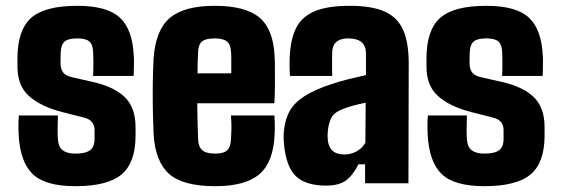

<svg xmlns="http://www.w3.org/2000/svg" viewBox="-20 -630 1932 660"><path d="M239 10Q136 10 92.5 -31.5Q49 -73 44 -168Q43 -190 43.5 -209Q44 -228 45 -233H179Q178 -200 178 -182.5Q178 -165 179 -151Q181 -124 196 -113Q211 -102 239 -102Q274 -102 289.5 -113.5Q305 -125 305 -152V-184Q305 -199 296.5 -210Q288 -221 268 -226L193 -245Q120 -264 80 -299.5Q40 -335 40 -401V-429Q40 -526 86.5 -568Q133 -610 246 -610Q348 -610 392 -569.5Q436 -529 440 -436Q441 -428 440.5 -413.5Q440 -399 440 -386Q440 -373 439 -369H300Q301 -386 301 -413Q301 -440 300 -453Q299 -477 287 -487.5Q275 -498 246 -498Q215 -498 202.5 -487.5Q190 -477 189 -453Q189 -452 188.5 -444.5Q188 -437 188 -414Q188 -393 197 -381Q206 -369 230 -364L296 -349Q370 -333 408 -297Q446 -261 446 -192V-164Q446 -71 398 -30.5Q350 10 239 10Z M774 -233H923Q924 -227 924.5 -206Q925 -185 924 -168Q920 -73 872 -31.5Q824 10 720 10Q609 10 561.5 -32Q514 -74 508 -168Q507 -191 506 -228Q505 -265 505 -305.5Q505 -346 506 -380Q507 -414 508 -430Q515 -527 564 -568.5Q613 -610 718 -610Q824 -610 872 -569.5Q920 -529 924 -436Q925 -424 925 -396.5Q925 -369 925 -336Q925 -303 923 -275H658Q658 -246 659 -216Q660 -186 661 -151Q662 -125 675.5 -113.5Q689 -102 720 -102Q749 -102 761 -113.5Q773 -125 774 -152Q775 -167 775.5 -185.5Q776 -204 774 -233ZM718 -498Q687 -498 674.5 -487.5Q662 -477 661 -453Q660 -433 659.5 -414Q659 -395 659 -378H775Q775 -404 775 -425Q775 -446 774 -453Q773 -477 760 -487.5Q747 -498 718 -498Z M1101 8Q1031 8 997 -24.5Q963 -57 956 -137Q955 -145 955 -159Q955 -173 956 -180Q960 -221 976.5 -249.5Q993 -278 1027.5 -300Q1062 -322 1120 -341Q1150 -351 1176.5 -357.5Q1203 -364 1238 -372V-446Q1238 -498 1177 -498Q1125 -498 1122 -453Q1122 -448 1121.5 -428.5Q1121 -409 1121.5 -390.5Q1122 -372 1122 -369H977Q976 -375 975.5 -395.5Q975 -416 976 -436Q979 -497 998.5 -535Q1018 -573 1062 -591.5Q1106 -610 1182 -610Q1260 -610 1304 -589.5Q1348 -569 1366.5 -525.5Q1385 -482 1385 -412L1384 0H1235V-65H1212Q1193 -27 1169 -9.5Q1145 8 1101 8ZM1164 -99Q1187 -99 1206.5 -110Q1226 -121 1236 -140L1237 -277Q1217 -273 1196 -267.5Q1175 -262 1158 -255Q1127 -243 1118 -223Q1109 -203 1107 -180Q1106 -167 1106 -163Q1106 -159 1107 -148Q1112 -99 1164 -99Z M1645 10Q1542 10 1498.5 -31.5Q1455 -73 1450 -168Q1449 -190 1449.5 -209Q1450 -228 1451 -233H1585Q1584 -200 1584 -182.5Q1584 -165 1585 -151Q1587 -124 1602 -113Q1617 -102 1645 -102Q1680 -102 1695.5 -113.5Q1711 -125 1711 -152V-184Q1711 -199 1702.5 -210Q1694 -221 1674 -226L1599 -245Q1526 -264 1486 -299.5Q1446 -335 1446 -401V-429Q1446 -526 1492.5 -568Q1539 -610 1652 -610Q1754 -610 1798 -569.5Q1842 -529 1846 -436Q1847 -428 1846.5 -413.5Q1846 -399 1846 -386Q1846 -373 1845 -369H1706Q1707 -386 1707 -413Q1707 -440 1706 -453Q1705 -477 1693 -487.5Q1681 -498 1652 -498Q1621 -498 1608.5 -487.5Q1596 -477 1595 -453Q1595 -452 1594.5 -444.5Q1594 -437 1594 -414Q1594 -393 1603 -381Q1612 -369 1636 -364L1702 -349Q1776 -333 1814 -297Q1852 -261 1852 -192V-164Q1852 -71 1804 -30.5Q1756 10 1645 10Z"/></svg>

Font: Big Shoulders Text Black
Style: Regular
Weight: 900
Designer: Patric King
Foundry: XO Type Co
Version: Version 1.000; ttfautohint (v1.8.2)